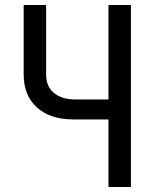

<svg xmlns="http://www.w3.org/2000/svg" viewBox="-20 -750 640 770"><path d="M415 0V-271H275Q181 -271 128 -319Q75 -367 75 -451V-730H165V-451Q165 -403 196.5 -377Q228 -351 285 -351H415V-730H505V0Z"/></svg>

Font: JetBrains Mono NL
Style: Regular
Weight: 400
Monospace: yes
Designer: Philipp Nurullin, Konstantin Bulenkov
Foundry: JetBrains
Version: Version 2.305; ttfautohint (v1.8.4.7-5d5b)